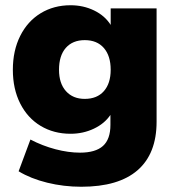

<svg xmlns="http://www.w3.org/2000/svg" viewBox="-20 -524 669 732"><path d="M577 -492V-60Q577 62 504.5 125Q432 188 290 188Q223 188 160 172.5Q97 157 51 129L96 8Q142 32 191.5 45Q241 58 285 58Q344 58 372.5 32.5Q401 7 401 -48V-86Q379 -53 338 -33.5Q297 -14 249 -14Q185 -14 135 -44Q85 -74 57 -129.5Q29 -185 29 -258Q29 -331 57 -387Q85 -443 135 -473.5Q185 -504 249 -504Q298 -504 339 -484Q380 -464 402 -429V-492ZM402 -258Q402 -311 376 -341Q350 -371 303 -371Q257 -371 231 -341.5Q205 -312 205 -258Q205 -206 231.5 -176.5Q258 -147 303 -147Q350 -147 376 -176.5Q402 -206 402 -258Z"/></svg>

Font: wassup Sans
Style: Black
Weight: 900
Version: Version 2.001